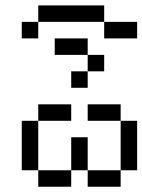

<svg xmlns="http://www.w3.org/2000/svg" viewBox="-20 -708 540 728"><path d="M250 -250V-312.5H125V-250H62.5V-62.5H125V0H250V-62.5H125V-250ZM375 -437.5V-500H312.5V-437.5H250V-375H312.5V-437.5ZM500 -562.5V-625H375V-562.5ZM250 -62.5H312.5V0H437.5V-62.5H312.5Q312.5 -62.5 312.5 -187.5H250Q250 -187.5 250 -62.5ZM437.5 -62.5H500V-250H437.5ZM437.5 -250V-312.5H312.5V-250ZM312.5 -500V-562.5H187.5V-500ZM125 -625H62.5V-562.5H125ZM125 -625H375V-687.5H125Z"/></svg>

Font: CalcUnifontExMono
Style: Regular
Weight: 500
Version: Version 15.0.06